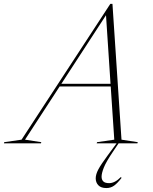

<svg xmlns="http://www.w3.org/2000/svg" viewBox="-98 -745 797 998"><path d="M430 173.5Q430 189 439 198Q448 207 469.5 207Q499 207 530 175.5L534 179.5Q512.5 207.5 495 220Q477.5 232.5 455 232.5Q427 232.5 413.2 218Q399.5 203.5 399.5 182Q399.5 161.5 413.2 135.5Q427 109.5 463 61L508 0H404.5L406.5 -6L496 -19L477.5 -295.5H212L32 -19L116.5 -6L115 0H-77.5L-76 -6L14 -19L475.5 -725H486.5L533.5 -19L618 -6L616.5 0H518.5L491.5 40Q453.5 96 441.8 125.8Q430 155.5 430 173.5ZM221 -309.5H476.5L453 -666Z"/></svg>

Font: Newsreader 72pt ExtraLight
Style: Italic
Weight: 275
Italic angle: -17°
Designer: Hugues Gentile
Foundry: Production Type
Version: Version 1.003; ttfautohint (v1.8.3)